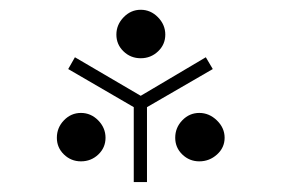

<svg xmlns="http://www.w3.org/2000/svg" viewBox="-20 -637 569 389"><path d="M95.2 -357.9Q95.2 -378.4 109.6 -393.3Q124 -408.2 144 -408.2Q164.1 -408.2 179 -393.1Q193.8 -377.9 193.8 -357.9Q193.8 -337.9 179.2 -324Q164.6 -310.1 144 -310.1Q124 -310.1 109.6 -324Q95.2 -337.9 95.2 -357.9ZM118.2 -497.1 131.8 -521 265.1 -442.9 397 -521 411.1 -497.1 277.8 -419.9V-268.1H251V-419.9ZM230.2 -533Q215.8 -546.9 215.8 -566.9Q215.8 -586.9 230.5 -602.1Q245.1 -617.2 265.1 -617.2Q285.2 -617.2 300 -602.1Q314.9 -586.9 314.9 -566.9Q314.9 -546.9 300.3 -533Q285.6 -519 265.1 -519Q244.6 -519 230.2 -533ZM335 -357.9Q335 -378.4 349.4 -393.3Q363.8 -408.2 383.8 -408.2Q403.8 -408.2 419.4 -393.1Q435.1 -377.9 435.1 -357.9Q435.1 -337.9 419.7 -324Q404.3 -310.1 383.8 -310.1Q363.8 -310.1 349.4 -324Q335 -337.9 335 -357.9Z"/></svg>

Font: Dihjauti S
Style: Bold
Weight: 700
Designer: T. Christopher White
Version: Version 3.0.0